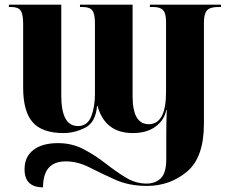

<svg xmlns="http://www.w3.org/2000/svg" viewBox="-20 -556 988 821"><path d="M164 245Q164 134 261 134Q312 134 363 160Q414 186 473 212.5Q532 239 608 239Q706 239 779 178.5Q852 118 852 -27V-459Q852 -497 865 -511.5Q878 -526 912 -526H925V-536H621V-526H636Q665 -526 677.5 -512.5Q690 -499 690 -463V-162Q690 -25 616 -25Q547 -25 547 -144V-536H322V-526H334Q364 -526 375 -511Q386 -496 386 -456V-155Q386 -99 370 -58Q354 -17 313 -17Q242 -17 242 -147V-536H18V-526H29Q58 -526 68.5 -510.5Q79 -495 79 -454V-181Q79 -80 119.5 -33.5Q160 13 252 13Q298 13 343.5 -9.5Q389 -32 395 -103H397Q429 13 548 13Q608 13 645.5 -15Q683 -43 691 -86H693Q692 -60 691.5 -32.5Q691 -5 691 20V123Q691 185 667 207Q643 229 607 229Q560 229 517.5 203Q475 177 431 142.5Q387 108 337.5 82Q288 56 228 56Q161 56 123 85Q85 114 85 168Q85 245 164 245Z"/></svg>

Font: Noto Serif Display SemiCondensed Extra
Style: Regular
Weight: 800
Width: 4
Designer: Monotype Design Team
Foundry: Monotype Imaging Inc.
Version: Version 1.900